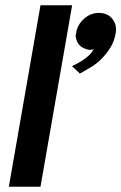

<svg xmlns="http://www.w3.org/2000/svg" viewBox="-20 -708 460 728"><path d="M133.5 0H13.5L133.5 -688H253.5ZM283 -429 253 -457Q318 -488 335 -521L322.5 -519Q313 -519 305 -522.5Q277 -531.5 269.5 -558.5Q267 -565.5 267 -573L269 -584Q273 -613.5 298 -636.2Q323 -659 354.5 -659Q388 -659 405.5 -637Q420 -619.5 420 -597Q420 -590 418.5 -581.5Q413.5 -552 398.8 -528Q384 -504 364.8 -484.8Q345.5 -465.5 324.8 -453.2Q304 -441 283 -429Z"/></svg>

Font: Lucymar Sans SemiBold
Style: Italic
Weight: 600
Italic angle: -10°
Foundry: The League of Moveable Type (original font) / Main changes by Cristiano Sobral with portions from Mirco Monsees
Version: Version 2.00;August 30, 2020;FontCreator 13.0.0.2681 64-bit